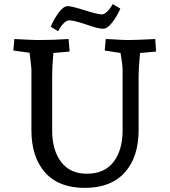

<svg xmlns="http://www.w3.org/2000/svg" viewBox="-20 -900 826 935"><path d="M133 -266V-561Q133 -573 124 -643L45 -654L50 -710Q143 -705 166 -705Q239 -705 314 -710L319 -649L240 -642Q234 -576 234 -531V-265Q234 -169 277.5 -111.5Q321 -54 403 -54Q489 -54 533 -111.5Q577 -169 577 -265V-561Q577 -584 567 -642L490 -654L495 -710L519 -709Q583 -705 601 -705Q644 -705 736 -710L740 -649L662 -642Q655 -565 655 -531V-266Q655 -135 587.5 -60Q520 15 393 15Q266 15 199.5 -60Q133 -135 133 -266ZM310 -870Q330 -870 392 -850Q456 -830 476 -830Q489 -830 503.5 -845Q518 -860 529 -880L566 -858Q550 -821 526.5 -790.5Q503 -760 482 -760Q458 -760 399 -781Q375 -789 352.5 -795Q330 -801 317 -801Q303 -801 288 -784.5Q273 -768 263 -748L227 -770Q243 -808 266 -839Q289 -870 310 -870Z"/></svg>

Font: Andada Pro Medium
Style: Regular
Weight: 500
Designer: Carolina Giovagnoli
Foundry: Huerta Tipografica
Version: Version 3.005; ttfautohint (v1.8.4)